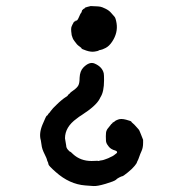

<svg xmlns="http://www.w3.org/2000/svg" viewBox="-20 -474 587 644"><path d="M340 -41 352 -56Q352 -57 355 -59Q358 -61 357 -62Q366 -67 366 -68Q366 -69 376 -73Q386 -77 403 -72.5Q420 -68 420.5 -66Q421 -64 425.5 -60.5Q430 -57 436 -50Q442 -43 444.5 -40.5Q447 -38 449 -32.5Q451 -27 452.5 -24Q454 -21 460 -5V5Q460 21 455 32Q450 43 447 52Q444 61 441.5 65.5Q439 70 439 71.5Q439 73 431.5 82.5Q424 92 408.5 104.5Q393 117 390.5 117Q388 117 379.5 121.5Q371 126 369 129Q363 134 334.5 142.5Q306 151 293.5 150Q281 149 266 148Q213 144 167 103Q143 82 142.5 77Q142 72 140 68.5Q138 65 137.5 61.5Q137 58 131 46Q125 34 122.5 26.5Q120 19 119 10Q118 1 117 -3Q110 -26 122.5 -56Q135 -86 137 -86Q139 -86 141 -90Q144 -95 144.5 -94.5Q145 -94 150.5 -102Q156 -110 170 -123Q178 -131 186.5 -138Q195 -145 200 -148Q205 -151 206.5 -152.5Q208 -154 207.5 -154.5Q207 -155 211 -158Q215 -161 215 -162Q215 -163 227 -171.5Q239 -180 243 -188Q247 -196 247 -213Q248 -236 260 -248Q280 -268 297 -261Q323 -250 328 -228Q329 -223 329 -205Q329 -166 317 -148Q315 -145 314 -142Q302 -119 254 -88Q250 -86 245.5 -82.5Q241 -79 237 -76Q198 -48 198 -10L202 14Q202 22 208.5 29Q215 36 215.5 35Q216 34 225 43Q250 66 287 66Q298 66 302.5 65.5Q307 65 307 65Q308 67 312.5 65.5Q317 64 319.5 64Q322 64 325 63Q328 62 328.5 62Q329 62 335.5 59.5Q342 57 343.5 56.5Q345 56 345.5 55.5Q346 55 346.5 55Q347 55 350.5 53Q354 51 357 50Q360 49 372 39Q375 34 367 31Q352 27 345 18Q338 9 337 5.5Q336 2 335.5 -0.5Q335 -3 335 -17Q335 -31 337.5 -36Q340 -41 340 -41ZM260 -444 264 -446Q264 -449 273.5 -451Q283 -453 283.5 -453.5Q284 -454 287.5 -453.5Q291 -453 298.5 -453Q306 -453 309 -452.5Q312 -452 316.5 -451.5Q321 -451 333.5 -445Q346 -439 353 -430.5Q360 -422 364 -418Q368 -414 371 -396Q376 -364 356 -334Q346 -319 334 -313Q322 -307 317 -306.5Q312 -306 311 -304.5Q310 -303 297.5 -301Q285 -299 269 -304.5Q253 -310 253.5 -311.5Q254 -313 247.5 -317.5Q241 -322 238 -325.5Q235 -329 229.5 -336.5Q224 -344 223.5 -347Q223 -350 221.5 -353Q220 -356 220 -360Q217 -379 220.5 -386Q224 -393 224 -393.5Q224 -394 225 -395Q226 -396 226.5 -398Q227 -400 227.5 -400Q228 -400 228.5 -400Q229 -400 229.5 -401.5Q230 -403 231.5 -402.5Q233 -402 233.5 -404Q234 -406 235 -405Q239 -403 244.5 -416Q250 -429 252 -431Q254 -433 254 -434Q254 -435 254 -435L255 -438V-439Z"/></svg>

Font: TT2020 Style E
Style: Regular
Weight: 400
Version: Version 00.2